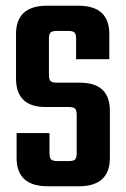

<svg xmlns="http://www.w3.org/2000/svg" viewBox="-20 -651 439 671"><path d="M248 -115V-250Q248 -266 242 -271.5Q236 -277 220 -277H139Q36 -277 36 -377V-532Q36 -631 144 -631H254Q362 -631 362 -532V-444H246V-516Q246 -532 240 -537.5Q234 -543 218 -543H180Q163 -543 157 -537.5Q151 -532 151 -516V-389Q151 -373 157 -367.5Q163 -362 180 -362H259Q364 -362 364 -264V-99Q364 0 255 0H147Q38 0 38 -99V-186H153V-115Q153 -99 159 -93.5Q165 -88 182 -88H220Q236 -88 242 -93.5Q248 -99 248 -115Z"/></svg>

Font: Teko Medium
Style: Regular
Weight: 500
Designer: Manushi Parikh, Jonny Pinhorn
Foundry: Indian Type Foundry
Version: Version 1.106;PS 1.0;hotconv 1.0.78;makeotf.lib2.5.61930; tt